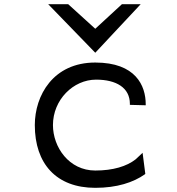

<svg xmlns="http://www.w3.org/2000/svg" viewBox="-20 -890 847 921"><path d="M437 -637 655 -870H565L437 -752L307 -870H211ZM437 -72C311 -72 234 -184 234 -290C234 -411 331 -508 441 -508C538 -508 603 -469 603 -392V-387L679 -385V-390C679 -479 631 -590 437 -590C235 -590 147 -432 147 -290C147 -105 250 11 437 11C541 11 620 -15 675 -54L677 -56L664 -157L631 -126C588 -92 522 -72 437 -72Z"/></svg>

Font: Charger Monospace
Style: Regular
Weight: 400
Designer: Jasper
Foundry: Cannot Into Space Fonts
Version: Version 0.980